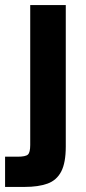

<svg xmlns="http://www.w3.org/2000/svg" viewBox="-51 -516 338 756"><path d="M-31 220V101H18Q50 101 59 92.5Q68 84 68 55V-496H208V61Q208 125 190 159.5Q172 194 136 207Q100 220 46 220Z"/></svg>

Font: Host Grotesk Black
Style: Regular
Weight: 900
Designer: Doğukan Karapınar based on Poppins by Indian Type Foundry, Jonny Pinhorn
Foundry: Element Type
Version: Version 1.000; ttfautohint (v1.8.4.7-5d5b);gftools[0.9.33]